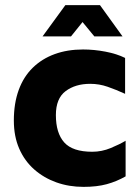

<svg xmlns="http://www.w3.org/2000/svg" viewBox="-20 -715 544 749"><path d="M306 14Q249 14 200 -3.5Q151 -21 113.5 -54Q76 -87 55 -135Q34 -183 34 -245Q34 -312 53 -364Q72 -416 108 -451Q144 -486 193.5 -504Q243 -522 304 -522Q347 -522 391.5 -513.5Q436 -505 468 -489V-349Q433 -365 400 -376.5Q367 -388 332 -388Q274 -388 236 -359.5Q198 -331 198 -266Q198 -196 230.5 -159.5Q263 -123 340 -123Q377 -123 412 -137.5Q447 -152 470 -166V-27Q435 -7 396.5 3.5Q358 14 306 14ZM146 -573 235 -695H370L458 -573H348L302 -629L257 -573Z"/></svg>

Font: Maven Pro ExtraBold
Style: Regular
Weight: 800
Designer: Joe Prince
Foundry: Joe Prince
Version: Version 2.100